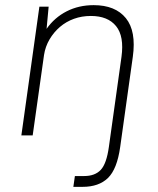

<svg xmlns="http://www.w3.org/2000/svg" viewBox="-20 -526 615 746"><path d="M271 158H307Q349 158 371.5 134Q394 110 403 45L452 -305Q463 -385 431 -424.5Q399 -464 333 -464Q298 -464 267.5 -453Q237 -442 213 -421.5Q189 -401 172.5 -373Q156 -345 151 -312L107 0H63L133 -500H169L161 -414Q192 -458 239 -482Q286 -506 344 -506Q428 -506 469 -455.5Q510 -405 496 -305L447 45Q435 131 399.5 165.5Q364 200 301 200H265Z"/></svg>

Font: Retni Sans Light
Style: Italic
Weight: 300
Italic angle: -8°
Designer: Vitaly Kuzmin
Foundry: ParaType Ltd.
Version: Version 1.00;June 10, 2019;FontCreator 11.5.0.2425 64-bit; t